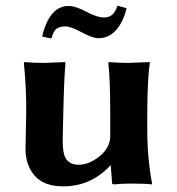

<svg xmlns="http://www.w3.org/2000/svg" viewBox="-20 -653 631 683"><path d="M349.1 -590.8Q366.2 -590.8 377.7 -599.4Q389.2 -607.9 397.9 -632.8L430.2 -624Q418.9 -575.2 393.1 -546.1Q367.2 -517.1 330.1 -517.1Q309.1 -517.1 270.5 -538.1Q231.9 -559.1 211.9 -559.1Q190.9 -559.1 179.9 -549.6Q168.9 -540 163.1 -516.1L129.9 -522.9Q155.8 -631.8 224.1 -631.8Q249 -631.8 287.1 -611.3Q325.2 -590.8 349.1 -590.8ZM372.1 -64Q303.2 10.3 204.1 9.8Q135.3 9.8 102.5 -29.1Q69.8 -67.9 70.8 -126L73.2 -249Q74.2 -338.9 64.9 -429.2L66.9 -432.1Q103 -429.2 137.2 -429.2L211.9 -432.1L212.9 -429.2Q208 -376 205.1 -249L203.1 -159.2Q202.1 -103 217 -85Q231.9 -66.9 259.8 -66.9Q296.9 -66.9 334.5 -97.4Q372.1 -127.9 372.1 -168.9V-249Q372.1 -373 365.2 -429.2L367.2 -432.1Q401.4 -429.2 435.1 -429.2L512.2 -432.1L513.2 -429.2Q504.4 -376 503.9 -249V-191.9Q503.9 -90.8 521 0L519 2.9Q499 0 445.3 0Q410.6 0 388.2 2.9Q379.4 2.9 378.9 0L374 -64Z"/></svg>

Font: Linux Biolinum
Style: Bold
Weight: 700
Designer: Philipp H. Poll
Foundry: Philipp H. Poll
Version: Version 1.3.2 ; ttfautohint (v0.9)